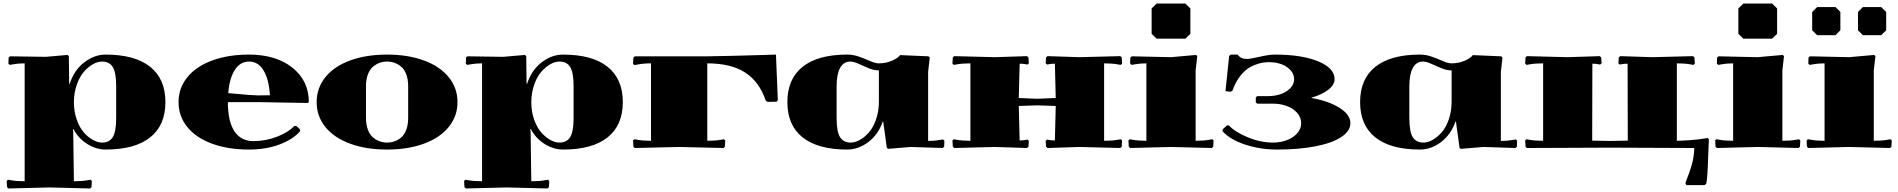

<svg xmlns="http://www.w3.org/2000/svg" viewBox="-20 -840 10787 1091"><path d="M399.9 -259.8Q399.9 -206.1 415.8 -160.9Q431.6 -115.7 455.8 -88.1Q480 -60.5 507.3 -45.2Q534.7 -29.8 560.1 -29.8Q601.1 -29.8 620.6 -60.5Q640.1 -91.3 640.1 -169.9V-350.1Q640.1 -428.7 620.6 -459.5Q601.1 -490.2 560.1 -490.2Q534.7 -490.2 507.6 -474.9Q480.5 -459.5 456.3 -431.6Q432.1 -403.8 416.3 -358.6Q400.4 -313.5 399.9 -259.8ZM120.1 -480Q83 -480 51.8 -474.1L36.1 -471.2L27.8 -478L28.8 -512.2L37.1 -520L240.2 -517.1L363.8 -527.8L371.1 -521Q371.1 -514.2 372.1 -443.1Q373 -372.1 373 -363.8H376Q401.4 -441.9 458.7 -485.8Q516.1 -529.8 580.1 -529.8Q746.1 -529.8 833 -460.7Q919.9 -391.6 919.9 -259.8Q919.9 -127.9 833 -59.1Q746.1 9.8 580.1 9.8Q527.3 9.8 477.1 -21Q426.8 -51.8 397 -106.9L394 -106L396 -91.8L399.9 189.9Q446.8 189.9 478 184.1L494.1 181.2L502 188L500 223.1L492.2 231L259.8 225.1L27.8 231L20 223.1L18.1 188L25.9 181.2L42 184.1Q73.2 189.9 120.1 189.9Z M1513.7 -298.8Q1508.3 -388.7 1477.8 -439.5Q1447.3 -490.2 1395.5 -490.2Q1344.7 -490.2 1314.2 -442.6Q1283.7 -395 1276.9 -311Q1282.7 -310.5 1324.7 -306.6Q1366.7 -302.7 1398.4 -300.3Q1430.2 -297.9 1444.8 -297.9Q1480.5 -297.9 1513.7 -298.8ZM1729.5 -254.9Q1484.9 -259.8 1444.8 -259.8H1274.9Q1274.9 -149.4 1312.3 -93.8Q1349.6 -38.1 1418.9 -38.1Q1490.7 -38.1 1555.2 -63.5Q1619.6 -88.9 1651.9 -124L1662.6 -125L1684.6 -105L1685.5 -94.2Q1641.6 -45.9 1565.9 -18.1Q1490.2 9.8 1394.5 9.8Q1275.4 9.8 1184.6 -23.7Q1093.8 -57.1 1044.2 -118.4Q994.6 -179.7 994.6 -259.8Q994.6 -339.8 1044.7 -401.4Q1094.7 -462.9 1185.8 -496.3Q1276.9 -529.8 1394.5 -529.8Q1547.9 -529.8 1641.4 -455.6Q1734.9 -381.3 1734.9 -259.8Z M2389.2 -23.7Q2298.3 9.8 2179.2 9.8Q2060.1 9.8 1969.2 -23.7Q1878.4 -57.1 1828.9 -118.4Q1779.3 -179.7 1779.3 -259.8Q1779.3 -339.8 1828.9 -401.4Q1878.4 -462.9 1969.2 -496.3Q2060.1 -529.8 2179.2 -529.8Q2298.3 -529.8 2389.2 -496.3Q2480 -462.9 2529.8 -401.4Q2579.6 -339.8 2579.6 -259.8Q2579.6 -179.7 2529.8 -118.4Q2480 -57.1 2389.2 -23.7ZM2179.2 -490.2Q2158.2 -490.2 2138.4 -483.4Q2118.7 -476.6 2100.3 -461.7Q2082 -446.8 2070.8 -418Q2059.6 -389.2 2059.6 -350.1V-169.9Q2059.6 -130.9 2070.8 -102.1Q2082 -73.2 2100.3 -58.3Q2118.7 -43.5 2138.4 -36.6Q2158.2 -29.8 2179.2 -29.8Q2201.2 -29.8 2220.9 -36.6Q2240.7 -43.5 2259 -58.3Q2277.3 -73.2 2288.3 -102.1Q2299.3 -130.9 2299.3 -169.9V-350.1Q2299.3 -389.2 2288.3 -418Q2277.3 -446.8 2259 -461.7Q2240.7 -476.6 2220.9 -483.4Q2201.2 -490.2 2179.2 -490.2Z M2999 -259.8Q2999 -206.1 3014.9 -160.9Q3030.8 -115.7 3054.9 -88.1Q3079.1 -60.5 3106.4 -45.2Q3133.8 -29.8 3159.2 -29.8Q3200.2 -29.8 3219.7 -60.5Q3239.3 -91.3 3239.3 -169.9V-350.1Q3239.3 -428.7 3219.7 -459.5Q3200.2 -490.2 3159.2 -490.2Q3133.8 -490.2 3106.7 -474.9Q3079.6 -459.5 3055.4 -431.6Q3031.2 -403.8 3015.4 -358.6Q2999.5 -313.5 2999 -259.8ZM2719.2 -480Q2682.1 -480 2650.9 -474.1L2635.3 -471.2L2627 -478L2627.9 -512.2L2636.2 -520L2839.4 -517.1L2962.9 -527.8L2970.2 -521Q2970.2 -514.2 2971.2 -443.1Q2972.2 -372.1 2972.2 -363.8H2975.1Q3000.5 -441.9 3057.9 -485.8Q3115.2 -529.8 3179.2 -529.8Q3345.2 -529.8 3432.1 -460.7Q3519 -391.6 3519 -259.8Q3519 -127.9 3432.1 -59.1Q3345.2 9.8 3179.2 9.8Q3126.5 9.8 3076.2 -21Q3025.9 -51.8 2996.1 -106.9L2993.2 -106L2995.1 -91.8L2999 189.9Q3045.9 189.9 3077.1 184.1L3093.3 181.2L3101.1 188L3099.1 223.1L3091.3 231L2858.9 225.1L2627 231L2619.1 223.1L2617.2 188L2625 181.2L2641.1 184.1Q2672.4 189.9 2719.2 189.9Z M3679.2 -40V-480Q3637.2 -480 3601.1 -473.1L3585 -470.2L3577.1 -477.1L3579.1 -512.2L3586.9 -520H3999Q4034.7 -520 4132.1 -522.5Q4229.5 -524.9 4309.1 -527.3L4389.2 -529.8L4399.9 -271L4393.1 -262.2L4341.3 -261.2L4331.1 -268.1Q4295.4 -375 4214.8 -427.5Q4134.3 -480 3999 -480V-40Q4045.9 -40 4077.1 -45.9L4093.3 -48.8L4101.1 -42L4099.1 -6.8L4091.3 1L3838.9 -4.9L3586.9 1L3579.1 -6.8L3577.1 -42L3585 -48.8L3601.1 -45.9Q3632.3 -40 3679.2 -40Z M5253.9 -39.1Q5291 -39.1 5322.3 -44.9L5337.9 -47.9L5346.2 -41L5345.2 -6.8L5336.9 1L5154.3 -4.9L5025.9 5.9L5019 -1Q5019 -6.8 5009 -74.7Q4999 -142.6 4999 -148.9H4996.1Q4969.2 -73.7 4913.1 -32Q4856.9 9.8 4793.9 9.8Q4627.9 9.8 4541 -59.1Q4454.1 -127.9 4454.1 -259.8Q4454.1 -391.6 4541 -460.7Q4627.9 -529.8 4793.9 -529.8Q4829.1 -529.8 4863.5 -517.3Q4897.9 -504.9 4926 -492.4Q4954.1 -480 4974.1 -480Q5015.6 -480 5050.3 -495.8Q5085 -511.7 5094.2 -526.9L5255.9 -520L5263.2 -513.2Q5253.9 -439 5253.9 -432.1ZM4974.1 -439.9Q4946.3 -439.9 4916 -452.4Q4885.7 -464.8 4858.6 -477.5Q4831.5 -490.2 4811 -490.2Q4773.4 -490.2 4753.7 -454.1Q4733.9 -418 4733.9 -350.1V-169.9Q4733.9 -91.3 4753.4 -60.5Q4772.9 -29.8 4814 -29.8Q4839.4 -29.8 4866.5 -45.2Q4893.6 -60.5 4917.7 -88.1Q4941.9 -115.7 4957.8 -160.9Q4973.6 -206.1 4974.1 -259.8Z M5494.1 -480Q5447.3 -480 5416 -474.1L5399.9 -471.2L5392.1 -478L5394 -513.2L5401.9 -521L5633.8 -515.1L5815.9 -521L5824.2 -513.2L5826.2 -480L5817.9 -473.1L5802.2 -476.1Q5792.5 -478 5773.9 -478L5769 -283.2Q5799.8 -282.2 5832 -280.5Q5864.3 -278.8 5874 -278.8Q5883.8 -278.8 5916 -280.5Q5948.2 -282.2 5979 -283.2L5974.1 -478Q5955.6 -478 5945.8 -476.1L5930.2 -473.1L5921.9 -480L5923.8 -513.2L5932.1 -521L6114.3 -515.1L6346.2 -521L6354 -513.2L6356 -478L6348.1 -471.2L6332 -474.1Q6300.8 -480 6253.9 -480V-40Q6300.8 -40 6332 -45.9L6348.1 -48.8L6356 -42L6354 -6.8L6346.2 1L6114.3 -4.9L5932.1 1L5923.8 -6.8L5921.9 -40L5930.2 -46.9L5945.8 -43.9Q5955.6 -42 5974.1 -42L5979 -237.8Q5956.1 -238.8 5931.4 -239.5Q5906.7 -240.2 5894.8 -240.7Q5882.8 -241.2 5874 -241.2Q5865.2 -241.2 5853.3 -240.7Q5841.3 -240.2 5816.7 -239.5Q5792 -238.8 5769 -237.8L5773.9 -42Q5792.5 -42 5802.2 -43.9L5817.9 -46.9L5826.2 -40L5824.2 -6.8L5815.9 1L5633.8 -4.9L5401.9 1L5394 -6.8L5392.1 -42L5399.9 -48.8L5416 -45.9Q5447.3 -40 5494.1 -40Z M6523.9 -792 6552.2 -819.8H6715.8L6744.1 -792V-647.9L6715.8 -620.1H6552.2L6523.9 -647.9ZM6494.1 -480Q6457 -480 6425.8 -474.1L6410.2 -471.2L6401.9 -478L6402.8 -512.2L6411.1 -520L6633.8 -515.1L6775.9 -527.8L6783.2 -521Q6773.9 -446.8 6773.9 -439.9V-40Q6820.8 -40 6852.1 -45.9L6868.2 -48.8L6876 -42L6874 -6.8L6866.2 1L6633.8 -4.9L6401.9 1L6394 -6.8L6392.1 -42L6399.9 -48.8L6416 -45.9Q6447.3 -40 6494.1 -40Z M7123.5 -251 7115.7 -258.8V-286.1L7123.5 -293.9H7188.5Q7223.6 -293.9 7256.1 -304.7Q7288.6 -315.4 7311 -338.1Q7333.5 -360.8 7333.5 -390.1Q7333.5 -419.9 7311.8 -442.6Q7290 -465.3 7258.8 -476.1Q7227.5 -486.8 7193.4 -486.8Q7174.3 -486.8 7155.8 -484.1Q7137.2 -481.4 7111.1 -471.4Q7085 -461.4 7063.2 -444.8Q7041.5 -428.2 7019.5 -397.5Q6997.6 -366.7 6983.4 -325.2L6973.6 -318.8L6943.4 -321.8L6964.4 -522L6973.6 -529.8H7012.7Q7029.8 -504.9 7064.5 -504.9Q7083 -504.9 7137 -517.3Q7190.9 -529.8 7223.6 -529.8Q7377 -529.8 7470.2 -491.5Q7563.5 -453.1 7563.5 -390.1Q7563.5 -357.9 7527.6 -330.1Q7491.7 -302.2 7432.6 -285.2V-283.2Q7529.8 -266.1 7591.6 -227.3Q7653.3 -188.5 7653.3 -140.1Q7653.3 -95.7 7601.8 -61.5Q7550.3 -27.3 7455.8 -8.8Q7361.3 9.8 7237.8 9.8Q7140.1 9.8 7054.9 -18.6Q6969.7 -46.9 6926.8 -94.2L6927.7 -105L6952.6 -127.9L6963.4 -127Q6996.1 -90.8 7069.1 -60.3Q7142.1 -29.8 7213.4 -29.8Q7253.4 -29.8 7289.6 -42.5Q7325.7 -55.2 7349.6 -81.1Q7373.5 -106.9 7373.5 -140.1Q7373.5 -174.3 7349.4 -200.2Q7325.2 -226.1 7289.6 -238.5Q7253.9 -251 7213.4 -251Z M8508.3 -39.1Q8545.4 -39.1 8576.7 -44.9L8592.3 -47.9L8600.6 -41L8599.6 -6.8L8591.3 1L8408.7 -4.9L8280.3 5.9L8273.4 -1Q8273.4 -6.8 8263.4 -74.7Q8253.4 -142.6 8253.4 -148.9H8250.5Q8223.6 -73.7 8167.5 -32Q8111.3 9.8 8048.3 9.8Q7882.3 9.8 7795.4 -59.1Q7708.5 -127.9 7708.5 -259.8Q7708.5 -391.6 7795.4 -460.7Q7882.3 -529.8 8048.3 -529.8Q8083.5 -529.8 8117.9 -517.3Q8152.3 -504.9 8180.4 -492.4Q8208.5 -480 8228.5 -480Q8270 -480 8304.7 -495.8Q8339.4 -511.7 8348.6 -526.9L8510.3 -520L8517.6 -513.2Q8508.3 -439 8508.3 -432.1ZM8228.5 -439.9Q8200.7 -439.9 8170.4 -452.4Q8140.1 -464.8 8113 -477.5Q8085.9 -490.2 8065.4 -490.2Q8027.8 -490.2 8008.1 -454.1Q7988.3 -418 7988.3 -350.1V-169.9Q7988.3 -91.3 8007.8 -60.5Q8027.3 -29.8 8068.4 -29.8Q8093.8 -29.8 8120.8 -45.2Q8147.9 -60.5 8172.1 -88.1Q8196.3 -115.7 8212.2 -160.9Q8228 -206.1 8228.5 -259.8Z M8748.5 -40V-480Q8701.7 -480 8670.4 -474.1L8654.3 -471.2L8646.5 -478L8648.4 -513.2L8656.2 -521L8888.2 -515.1L9070.3 -521L9078.6 -513.2L9080.6 -480L9072.3 -473.1L9056.6 -476.1Q9046.9 -478 9028.3 -478L9027.3 -41Q9087.4 -39.1 9128.4 -39.1Q9169.4 -39.1 9229.5 -41L9228.5 -478Q9210 -478 9200.2 -476.1L9184.6 -473.1L9176.3 -480L9178.2 -513.2L9186.5 -521L9368.7 -515.1L9600.6 -521L9608.4 -513.2L9610.4 -478L9602.5 -471.2L9586.4 -474.1Q9555.2 -480 9508.3 -480V-40Q9530.8 -40 9580.6 -43.5Q9630.4 -46.9 9666.5 -53.2L9682.6 -56.2L9690.4 -48.8L9687.5 21Q9682.6 182.6 9675.3 204.1L9665.5 211.9H9563.5L9557.6 204.1Q9557.6 193.8 9569.1 167Q9580.6 140.1 9593.3 95.9Q9606 51.8 9607.4 1L9128.4 -1L8656.2 1L8648.4 -6.8L8646.5 -42L8654.3 -48.8L8670.4 -45.9Q8701.7 -40 8748.5 -40Z M9857.9 -792 9886.2 -819.8H10049.8L10078.1 -792V-647.9L10049.8 -620.1H9886.2L9857.9 -647.9ZM9828.1 -480Q9791 -480 9759.8 -474.1L9744.1 -471.2L9735.8 -478L9736.8 -512.2L9745.1 -520L9967.8 -515.1L10109.9 -527.8L10117.2 -521Q10107.9 -446.8 10107.9 -439.9V-40Q10154.8 -40 10186 -45.9L10202.1 -48.8L10210 -42L10208 -6.8L10200.2 1L9967.8 -4.9L9735.8 1L9728 -6.8L9726.1 -42L9733.9 -48.8L9750 -45.9Q9781.2 -40 9828.1 -40Z M10537.6 -772 10565.4 -799.8H10669.4L10697.8 -772V-668L10669.4 -640.1H10565.4L10537.6 -668ZM10277.3 -772 10305.7 -799.8H10409.7L10437.5 -772V-668L10409.7 -640.1H10305.7L10277.3 -668ZM10347.7 -480Q10310.5 -480 10279.3 -474.1L10263.7 -471.2L10255.4 -478L10256.3 -512.2L10264.6 -520L10487.3 -515.1L10629.4 -527.8L10636.7 -521Q10627.4 -446.8 10627.4 -439.9V-40Q10674.3 -40 10705.6 -45.9L10721.7 -48.8L10729.5 -42L10727.5 -6.8L10719.7 1L10487.3 -4.9L10255.4 1L10247.6 -6.8L10245.6 -42L10253.4 -48.8L10269.5 -45.9Q10300.8 -40 10347.7 -40Z"/></svg>

Font: Yokawerad
Style: Regular
Weight: 500
Designer: gluk
Foundry: gluk
Version: Version 0.79